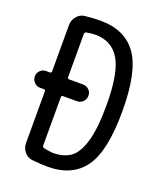

<svg xmlns="http://www.w3.org/2000/svg" viewBox="-139 -829 778 927"><g transform="rotate(20 250.0 -365.0)"><path d="M162.1 -327.1V-79.1Q162.1 -70.3 170.9 -68.4Q197.3 -62.5 216.8 -61.5Q273.4 -61.5 308.1 -86.4Q342.8 -111.3 362.8 -178.7Q382.8 -246.1 382.8 -365.2Q382.8 -531.2 341.8 -599.6Q300.8 -668 216.8 -668Q192.4 -668 170.9 -663.1Q162.1 -661.1 162.1 -652.3V-430.7Q162.1 -421.9 170.9 -421.9H242.2Q259.8 -421.9 272.5 -409.7Q285.2 -397.5 285.2 -379.4Q285.2 -361.3 272.5 -348.6Q259.8 -335.9 242.2 -335.9H170.9Q162.1 -335.9 162.1 -327.1ZM52.7 -335.9Q35.2 -335.9 22.5 -348.6Q9.8 -361.3 9.8 -379.4Q9.8 -397.5 22.5 -409.7Q35.2 -421.9 52.7 -421.9H71.3Q80.1 -421.9 80.1 -430.7V-668Q80.1 -693.4 96.2 -712.9Q112.3 -732.4 135.7 -735.4Q180.7 -740.2 216.8 -740.2Q342.8 -740.2 403.8 -654.3Q464.8 -568.4 464.8 -365.2Q464.8 -160.2 403.8 -75.2Q342.8 9.8 216.8 9.8Q180.7 9.8 135.7 4.9Q111.3 2 95.7 -17.6Q80.1 -37.1 80.1 -61.5V-327.1Q80.1 -335.9 71.3 -335.9Z"/></g></svg>

Font: Rounded Mgen+ 1m regular
Style: Regular
Weight: 400
Designer: [Source Han Sans]
Ryoko NISHIZUKA  (kana & ideographs); Paul D. Hunt (Latin, Greek & Cyrillic); Wenlong ZHANG  (bopomofo
Version: Version 1.059.20150602